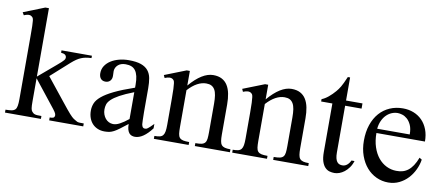

<svg xmlns="http://www.w3.org/2000/svg" viewBox="-64 -944 2797 1208"><g transform="rotate(10 1334.0 -340.5)"><path d="M288.6 0V-18.6Q302.7 -18.6 309.6 -20.8Q316.4 -22.9 318.8 -29.8Q320.3 -33.7 320.3 -37.6Q320.3 -42 318.6 -46.9Q316.9 -51.8 312.7 -58.3Q308.6 -64.9 301.3 -74.2L164.6 -247.1V-101.1Q164.6 -85 165 -74.2Q165.5 -63.5 166.7 -55.9Q168 -48.3 169.9 -43.5Q171.9 -38.6 175.3 -34.7Q179.7 -29.8 183.8 -26.6Q188 -23.4 194.3 -21.5Q200.7 -19.5 210.4 -19Q220.2 -18.6 235.8 -18.6V0H6.3V-18.6Q29.8 -18.6 44.9 -21.2Q60.1 -23.9 68.4 -32.7Q75.2 -40 78.1 -55.7Q81.1 -71.3 81.1 -98.1V-505.4Q81.1 -543.9 80.6 -565.9Q80.1 -587.9 78.6 -599.9Q77.1 -611.8 74.5 -616.5Q71.8 -621.1 67.4 -624.5Q64.5 -627 60.5 -628.9Q56.6 -630.9 50.8 -631.3Q44.9 -631.8 36.6 -630.1Q28.3 -628.4 16.6 -623.5L6.3 -641.1L141.6 -694.8H164.6V-257.8L277.3 -353.5Q293 -366.7 302.2 -375.2Q311.5 -383.8 316.2 -389.6Q320.8 -395.5 322 -399.4Q323.2 -403.3 323.2 -406.7Q323.2 -417 315.4 -423.8Q307.6 -430.7 288.6 -432.1V-447.3H482.9V-432.1Q442.9 -430.7 417 -419.4Q403.8 -414.1 389.4 -404.3Q375 -394.5 357.9 -379.4L240.7 -274.4L357.9 -127.9Q377 -104 389.9 -88.1Q402.8 -72.3 411.9 -62.3Q420.9 -52.2 427.2 -46.4Q433.6 -40.5 439 -36.6Q444.3 -32.7 450 -29.8Q455.6 -26.9 463.9 -22Q468.8 -19.5 479.5 -19Q490.2 -18.6 506.3 -18.6V0Z M944.3 -64.5Q889.2 8.3 837.4 8.3Q826.7 8.3 817.1 4.9Q807.6 1.5 800.5 -6.8Q793.5 -15.1 789.3 -29.1Q785.2 -43 785.2 -64.5Q755.9 -41.5 736.6 -27.1Q717.3 -12.7 702.4 -4.9Q687.5 2.9 674.1 5.6Q660.6 8.3 643.1 8.3Q619.1 8.3 599.6 0.2Q580.1 -7.8 565.9 -22.7Q551.8 -37.6 543.9 -58.8Q536.1 -80.1 536.1 -106Q536.1 -130.9 545.2 -153.3Q554.2 -175.8 581.1 -198.5Q607.9 -221.2 656.7 -245.1Q705.6 -269 785.2 -296.4V-314.9Q785.2 -347.2 780 -369.1Q774.9 -391.1 764.6 -405Q754.4 -418.9 738.8 -425Q723.1 -431.2 701.7 -431.2Q670.9 -431.2 653.3 -415.3Q635.7 -399.4 634.3 -376.5L635.3 -347.2Q636.2 -326.2 624.8 -313.7Q613.3 -301.3 594.7 -301.3Q575.2 -301.3 564.5 -313.7Q553.7 -326.2 553.7 -348.1Q553.7 -374.5 567.1 -395.3Q580.6 -416 603.3 -430.4Q626 -444.8 655.5 -452.4Q685.1 -460 717.3 -460Q765.6 -460 795.2 -449.5Q824.7 -439 840.8 -419.2Q856.9 -399.4 862.1 -371.1Q867.2 -342.8 867.2 -307.6V-155.3Q867.2 -124 868.2 -104Q869.1 -84 869.6 -77.1Q872.1 -64 877 -58.6Q881.8 -53.2 891.1 -53.2Q895.5 -53.2 899.4 -54.4Q903.3 -55.7 908.7 -59.6Q914.1 -63.5 922.4 -71.3Q930.7 -79.1 944.3 -92.8ZM785.2 -267.6Q728.5 -245.6 695.6 -227.3Q662.6 -209 645.5 -192.4Q628.4 -175.8 623.8 -160.4Q619.1 -145 619.1 -128.9Q619.1 -111.3 624.5 -96.7Q629.9 -82 638.9 -71Q647.9 -60.1 660.4 -53.7Q672.9 -47.4 687 -46.9Q706.1 -45.9 730.2 -58.6Q754.4 -71.3 785.2 -96.2Z M1219.2 0V-18.6Q1244.1 -18.6 1258.5 -21.7Q1272.9 -24.9 1280.5 -33.9Q1288.1 -43 1290 -59.1Q1292 -75.2 1292 -101.1V-283.7Q1292 -314 1288.6 -336.2Q1285.2 -358.4 1276.9 -372.6Q1268.6 -386.7 1255.4 -393.6Q1242.2 -400.4 1222.2 -400.4Q1193.8 -400.4 1164.8 -384.8Q1135.7 -369.1 1106.4 -336.9V-101.1Q1106.4 -74.7 1108.6 -58.6Q1110.8 -42.5 1118.7 -33.7Q1126.5 -24.9 1140.9 -21.7Q1155.3 -18.6 1179.7 -18.6V0H957.5V-18.6Q978.5 -18.6 991.7 -21.7Q1004.9 -24.9 1012.2 -34.2Q1019.5 -43.5 1022.2 -59.6Q1024.9 -75.7 1024.9 -101.1V-267.6Q1024.9 -307.6 1023.9 -330.6Q1022.9 -353.5 1021.2 -365.7Q1019.5 -377.9 1016.8 -382.3Q1014.2 -386.7 1010.3 -389.6Q994.1 -403.8 957.5 -388.7L949.7 -406.2L1086.4 -460H1106.4V-366.7Q1186 -460 1256.8 -460Q1289.6 -460 1312 -448Q1334.5 -436 1348.1 -414.1Q1361.8 -392.1 1367.9 -361.3Q1374 -330.6 1374 -293V-101.1Q1374 -76.2 1376.5 -60.1Q1378.9 -43.9 1386.2 -34.9Q1393.6 -25.9 1407.2 -22.2Q1420.9 -18.6 1443.4 -18.6V0Z M1719.7 0V-18.6Q1744.6 -18.6 1759 -21.7Q1773.4 -24.9 1781 -33.9Q1788.6 -43 1790.5 -59.1Q1792.5 -75.2 1792.5 -101.1V-283.7Q1792.5 -314 1789.1 -336.2Q1785.6 -358.4 1777.3 -372.6Q1769 -386.7 1755.9 -393.6Q1742.7 -400.4 1722.7 -400.4Q1694.3 -400.4 1665.3 -384.8Q1636.2 -369.1 1606.9 -336.9V-101.1Q1606.9 -74.7 1609.1 -58.6Q1611.3 -42.5 1619.1 -33.7Q1627 -24.9 1641.4 -21.7Q1655.8 -18.6 1680.2 -18.6V0H1458V-18.6Q1479 -18.6 1492.2 -21.7Q1505.4 -24.9 1512.7 -34.2Q1520 -43.5 1522.7 -59.6Q1525.4 -75.7 1525.4 -101.1V-267.6Q1525.4 -307.6 1524.4 -330.6Q1523.4 -353.5 1521.7 -365.7Q1520 -377.9 1517.3 -382.3Q1514.6 -386.7 1510.7 -389.6Q1494.6 -403.8 1458 -388.7L1450.2 -406.2L1586.9 -460H1606.9V-366.7Q1686.5 -460 1757.3 -460Q1790 -460 1812.5 -448Q1835 -436 1848.6 -414.1Q1862.3 -392.1 1868.4 -361.3Q1874.5 -330.6 1874.5 -293V-101.1Q1874.5 -76.2 1877 -60.1Q1879.4 -43.9 1886.7 -34.9Q1894 -25.9 1907.7 -22.2Q1921.4 -18.6 1943.8 -18.6V0Z M2225.1 -81.5Q2217.3 -56.6 2204.1 -38.6Q2190.9 -20.5 2175.8 -8.8Q2160.6 2.9 2144.3 8.8Q2127.9 14.6 2113.3 14.6Q2097.2 14.6 2081.5 10.3Q2065.9 5.9 2053.2 -7.1Q2040.5 -20 2032.7 -43.2Q2024.9 -66.4 2024.9 -104V-414.1H1953.1V-429.2Q1973.1 -436.5 1995.4 -454.8Q2017.6 -473.1 2036.6 -495.6Q2043.5 -503.9 2048.8 -511.2Q2054.2 -518.6 2060.5 -529.1Q2066.9 -539.6 2074.2 -555.2Q2081.5 -570.8 2091.8 -594.7H2106.4V-447.3H2211.4V-414.1H2106.4V-115.7Q2106.4 -93.8 2109.9 -79.6Q2113.3 -65.4 2119.4 -57.1Q2125.5 -48.8 2133.5 -45.4Q2141.6 -42 2150.9 -41.5Q2168.9 -40.5 2182.9 -51.5Q2196.8 -62.5 2205.6 -81.5Z M2640.1 -163.6Q2635.3 -130.9 2620.1 -98.9Q2605 -66.9 2581.5 -41.7Q2558.1 -16.6 2526.4 -1Q2494.6 14.6 2456.1 14.6Q2416.5 14.6 2380.9 -1.7Q2345.2 -18.1 2318.6 -48.6Q2292 -79.1 2276.4 -122.3Q2260.7 -165.5 2260.7 -218.8Q2260.7 -275.4 2276.1 -320.3Q2291.5 -365.2 2319.1 -396.5Q2346.7 -427.7 2384.8 -444.3Q2422.9 -460.9 2468.3 -460.9Q2505.4 -460.9 2536.9 -448.5Q2568.4 -436 2591.3 -412.6Q2614.3 -389.2 2627.2 -355.5Q2640.1 -321.8 2640.1 -279.3H2330.1Q2330.1 -229.5 2343.3 -189.9Q2356.4 -150.4 2378.9 -123Q2401.4 -95.7 2430.9 -81.3Q2460.4 -66.9 2493.2 -66.4Q2515.1 -65.9 2533.9 -71Q2552.7 -76.2 2568.8 -88.6Q2585 -101.1 2598.9 -121.8Q2612.8 -142.6 2624.5 -173.3ZM2538.1 -306.6Q2538.1 -343.8 2527.3 -366.9Q2516.6 -390.1 2501.5 -403.3Q2486.3 -416.5 2469.7 -421.4Q2453.1 -426.3 2440.9 -426.3Q2421.4 -426.3 2402.6 -418.5Q2383.8 -410.6 2368.7 -395.5Q2353.5 -380.4 2343.3 -357.9Q2333 -335.4 2330.1 -306.6Z"/></g></svg>

Font: Doulos SIL Cyr
Style: Regular
Weight: 400
Designer: Walt Agee, Victor Gaultney, Peter Martin, Debbi Hosken, Becca Hirsbrunner
Foundry: SIL International
Version: Version 5.000